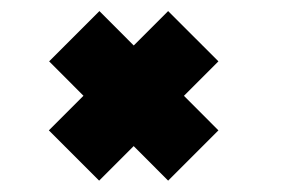

<svg xmlns="http://www.w3.org/2000/svg" viewBox="-20 -554 501 338"><path d="M154.5 -236 66 -324.5 276 -534.5 364.5 -446ZM276 -236 66.5 -446 155 -534.5 364.5 -324.5Z"/></svg>

Font: Bodoni Moda 18pt
Style: Bold
Weight: 700
Designer: Owen Earl
Foundry: indestructible type
Version: Version 2.004